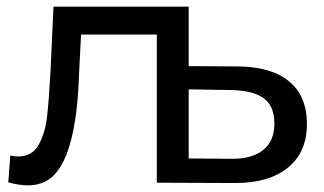

<svg xmlns="http://www.w3.org/2000/svg" viewBox="-20 -550 974 578"><path d="M64 8Q38 8 5 -1L11 -82Q24 -79 35 -79Q77 -79 96.5 -114.5Q116 -150 121.5 -197.5Q127 -245 132 -334L141 -530H548V0H452V-446H224L218 -328Q211 -111 153 -35Q121 8 64 8ZM688 1 452 0V-530H548V-351L697 -350Q798 -349 851 -304.5Q904 -260 904 -177Q904 -92 847 -45.5Q790 1 688 1ZM680 -72Q740 -72 773 -99Q806 -126 806 -178Q806 -231 773.5 -254.5Q741 -278 674 -279L548 -281V-73Z"/></svg>

Font: Argentum Novus
Style: Regular
Weight: 400
Designer: Julieta Ulanovsky
Foundry: Julieta Ulanovsky
Version: Version 7.20;July 27, 2021;FontCreator 13.0.0.2683 64-bit